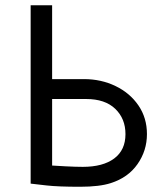

<svg xmlns="http://www.w3.org/2000/svg" viewBox="-20 -703 624 733"><path d="M541 -191Q541 -128 505 -76.5Q469 -25 403 -4Q360 10 286 10Q202 10 158 5L97 -2V-683H179V-401H301Q366 -401 421 -374.5Q476 -348 508.5 -300.5Q541 -253 541 -191ZM459 -191Q459 -250 420 -287.5Q381 -325 309 -325H179V-71L231 -68Q269 -66 296 -66Q373 -66 416 -98Q459 -130 459 -191Z"/></svg>

Font: Bellota
Style: Bold
Weight: 700
Designer: Kemie Guaida
Foundry: Kemie Guaida
Version: Version 4.001